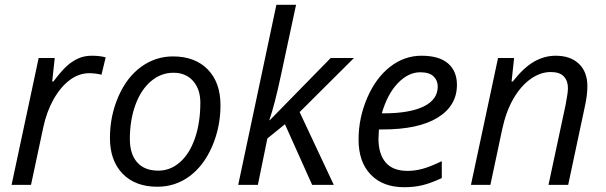

<svg xmlns="http://www.w3.org/2000/svg" viewBox="-20 -780 2555 810"><path d="M367.2 -544.9Q400.9 -544.9 425.8 -538.1L408.2 -464.8Q382.3 -471.2 356.9 -471.2Q312.5 -471.2 273.7 -441.9Q234.9 -412.6 205.8 -360.6Q176.8 -308.6 163.1 -245.1L110.8 0H28.8L143.1 -535.2H210.9L200.2 -436H205.1Q240.2 -482.4 263.2 -502.7Q286.1 -522.9 311.3 -533.9Q336.4 -544.9 367.2 -544.9Z M710 -542Q802.7 -542 856.4 -487.1Q910.2 -432.1 910.2 -335.9Q910.2 -244.1 875 -162.6Q839.8 -81.1 779.8 -36.6Q719.7 7.8 644 7.8Q550.3 7.8 497.1 -47.4Q443.8 -102.5 443.8 -198.2Q443.8 -291 479.5 -372.8Q515.1 -454.6 575.7 -498.3Q636.2 -542 710 -542ZM825.2 -347.2Q825.2 -403.3 794.7 -438.2Q764.2 -473.1 711.9 -473.1Q658.7 -473.1 616.5 -437Q574.2 -400.9 551 -336.7Q527.8 -272.5 527.8 -193.8Q527.8 -129.9 558.8 -95Q589.8 -60.1 647.9 -60.1Q698.7 -60.1 739.3 -95.7Q779.8 -131.3 802.5 -197Q825.2 -262.7 825.2 -347.2Z M1118.2 -272.9 1375 -535.2H1473.1L1244.1 -307.1L1388.2 0H1296.9L1182.1 -255.9L1107.9 -195.8L1067.9 0H984.9L1146 -759.8H1229Q1193.8 -595.7 1166 -465.8Q1138.2 -335.9 1116.2 -272.9Z M1685.1 9.8Q1595.2 9.8 1543.9 -43.5Q1492.7 -96.7 1492.7 -190.9Q1492.7 -282.7 1529.1 -366.9Q1565.4 -451.2 1625.5 -498Q1685.5 -544.9 1757.8 -544.9Q1832.5 -544.9 1870.1 -512.5Q1907.7 -480 1907.7 -421.9Q1907.7 -334 1826.7 -283.9Q1745.6 -233.9 1594.7 -233.9H1578.6L1576.7 -194.8Q1576.7 -130.9 1606.7 -95Q1636.7 -59.1 1699.7 -59.1Q1730.5 -59.1 1762.9 -67.9Q1795.4 -76.7 1843.8 -100.1V-28.8Q1797.9 -7.3 1762.7 1.2Q1727.5 9.8 1685.1 9.8ZM1752.9 -475.1Q1702.6 -475.1 1658.4 -429.2Q1614.3 -383.3 1590.8 -301.8H1596.7Q1708 -301.8 1767.3 -330.8Q1826.7 -359.9 1826.7 -415Q1826.7 -440.9 1808.8 -458Q1791 -475.1 1752.9 -475.1Z M2293.9 0 2366.2 -337.9Q2376 -388.7 2376 -408.2Q2376 -439 2358.6 -457.5Q2341.3 -476.1 2303.2 -476.1Q2259.8 -476.1 2218.5 -446.8Q2177.2 -417.5 2145.8 -363.3Q2114.3 -309.1 2098.1 -231.9L2048.8 0H1966.8L2081.1 -535.2H2148.9L2138.2 -436H2143.1Q2189.9 -495.6 2233.6 -520.3Q2277.3 -544.9 2324.2 -544.9Q2386.2 -544.9 2422.1 -511Q2458 -477.1 2458 -416Q2458 -377.4 2446.8 -328.1L2377 0Z"/></svg>

Font: CAA NEO Sans
Style: Italic
Weight: 400
Italic angle: -12°
Version: Version 1.10